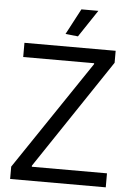

<svg xmlns="http://www.w3.org/2000/svg" viewBox="-62 -992 710 1038"><g transform="rotate(5 293.0 -473.5)"><path d="M33 -67 431 -658V-663H46V-740H541V-675L144 -82V-76H552V0H33ZM263 -807 337 -947H429L331 -800Z"/></g></svg>

Font: Encode Sans Normal
Style: Regular
Weight: 400
Designer: Pablo Impallari, Andres Torresi
Foundry: Pablo Impallari, Andres Torresi
Version: Version 1.000; ttfautohint (v1.00) -l 8 -r 50 -G 200 -x 14 -